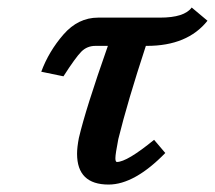

<svg xmlns="http://www.w3.org/2000/svg" viewBox="-20 -479 572 511"><path d="M241.2 -432.1H405.8Q470.7 -432.1 490.2 -459L532.2 -423.8Q479 -356.9 371.1 -356.9H368.2Q319.3 -208 294.9 -108.9Q287.1 -68.8 287.1 -58.1Q287.1 -48.3 291 -47.9Q317.9 -47.9 390.1 -106.9L419.9 -71.8Q337.9 12.2 269 12.2Q185.1 12.2 185.1 -69.8Q185.1 -86.9 189.9 -111.8Q208 -189 267.1 -356.9H233.9Q211.9 -356.9 196.5 -341.6Q181.2 -326.2 148.9 -275.9L89.8 -288.1Q109.9 -342.3 148.9 -387.2Q188 -432.1 241.2 -432.1Z"/></svg>

Font: Linux Libertine O
Style: Semibold Italic
Weight: 600
Italic angle: -11.5°
Designer: Philipp H. Poll
Foundry: Philipp H. Poll
Version: Version 5.1.2